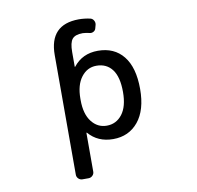

<svg xmlns="http://www.w3.org/2000/svg" viewBox="-99 -867 1198 1165"><g transform="rotate(-10 500.0 -284.0)"><path d="M649.4 -283.2Q649.4 -376 614.7 -421.9Q580.1 -467.8 517.6 -467.8Q460.9 -467.8 424.3 -419.9Q387.7 -372.1 387.7 -288.1V-278.3Q387.7 -193.4 424.3 -146Q460.9 -98.6 517.6 -98.6Q576.2 -98.6 612.8 -146Q649.4 -193.4 649.4 -283.2ZM315.4 196.3Q300.8 196.3 290.5 186Q280.3 175.8 280.3 162.1V-575.2Q280.3 -762.7 460.9 -763.7Q496.1 -763.7 531.2 -755.9Q544.9 -752.9 552.2 -740.2Q559.6 -727.5 556.6 -713.9L550.8 -692.4Q547.9 -679.7 535.6 -673.3Q523.4 -667 510.7 -670.9Q490.2 -675.8 470.7 -676.8Q423.8 -676.8 405.8 -654.8Q387.7 -632.8 387.7 -575.2V-484.4Q387.7 -483.4 388.7 -483.4Q389.6 -483.4 390.6 -484.4Q446.3 -555.7 542 -555.7Q642.6 -555.7 698.7 -485.8Q754.9 -416 754.9 -283.2Q754.9 -153.3 696.8 -82.5Q638.7 -11.7 542 -11.7Q447.3 -11.7 390.6 -78.1Q389.6 -78.1 388.7 -78.1Q387.7 -78.1 387.7 -76.2V162.1Q387.7 175.8 377.4 186Q367.2 196.3 352.5 196.3Z"/></g></svg>

Font: Gen Jyuu Gothic L Monospace Medium
Style: Regular
Weight: 500
Designer: [Source Han Sans]
Ryoko NISHIZUKA  (kana & ideographs); Paul D. Hunt (Latin, Greek & Cyrillic); Wenlong ZHANG  (bopomofo
Version: Version 1.002.20150607